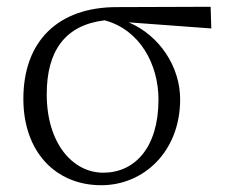

<svg xmlns="http://www.w3.org/2000/svg" viewBox="-20 -533 666 567"><path d="M285 -23C195 -23 118 -109 118 -255C118 -381 171 -459 289 -473C394 -445 448 -342 448 -239C448 -96 377 -23 285 -23ZM604 -449 602 -513 325 -512C152 -512 49 -412 49 -241C49 -85 144 14 279 14C404 14 512 -85 512 -240C512 -335 452 -428 360 -467Z"/></svg>

Font: Noto Serif CJK JP Light
Style: Regular
Weight: 300
Designer: Ryoko NISHIZUKA 西塚涼子 (kana & ideographs); Frank Grießhammer (Latin, Greek & Cyrillic); Wenlong ZHANG 张文龙 (bopomofo); San
Foundry: Adobe Systems Incorporated
Version: Version 1.001;PS 1.001;hotconv 16.6.54;makeotf.lib2.5.65590